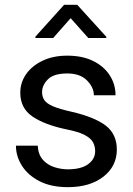

<svg xmlns="http://www.w3.org/2000/svg" viewBox="-20 -770 556 800"><path d="M376.5 -140.1Q376.5 -159.7 367.9 -176.5Q359.4 -193.4 333.3 -207.3Q307.1 -221.2 254.9 -231.4Q166.5 -250 115.5 -284.4Q64.5 -318.8 64.5 -383.8Q64.5 -425.8 88.6 -460.7Q112.8 -495.6 157 -516.8Q201.2 -538.1 260.3 -538.1Q323.7 -538.1 368.7 -515.6Q413.6 -493.2 437.5 -455.8Q461.4 -418.5 461.4 -373H371.1Q371.1 -405.8 342.5 -434.8Q314 -463.9 260.3 -463.9Q204.1 -463.9 179.7 -439.5Q155.3 -415 155.3 -386.2Q155.3 -366.7 165 -352.5Q174.8 -338.4 200.9 -327.1Q227.1 -315.9 276.9 -304.7Q374.5 -282.2 420.7 -246.6Q466.8 -210.9 466.8 -147Q466.8 -77.6 410.9 -33.9Q355 9.8 262.7 9.8Q192.9 9.8 144.5 -15.1Q96.2 -40 71.3 -79.6Q46.4 -119.1 46.4 -163.1H137.2Q139.2 -126 158.7 -104.2Q178.2 -82.5 206.5 -73.5Q234.9 -64.5 262.7 -64.5Q317.9 -64.5 347.2 -85.9Q376.5 -107.4 376.5 -140.1ZM301.8 -750 422.9 -616.7V-611.8H347.7L274.4 -694.3L201.7 -611.8H127.4V-617.2L247.1 -750Z"/></svg>

Font: Vazirmatn UI FD
Style: Regular
Weight: 400
Designer: Saber Rastikerdar
Foundry: Saber Rastikerdar
Version: Version 33.003